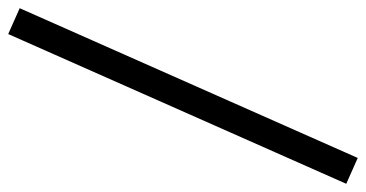

<svg xmlns="http://www.w3.org/2000/svg" viewBox="-269 -520 892 468"><g transform="rotate(-90 177.0 -286.0)"><path d="M328 -712 391 -684 26 140 -37 112Z"/></g></svg>

Font: PT Sans
Style: Regular
Weight: 400
Designer: A.Korolkova, O.Umpeleva, V.Yefimov
Foundry: ParaType Ltd
Version: Version 2.003